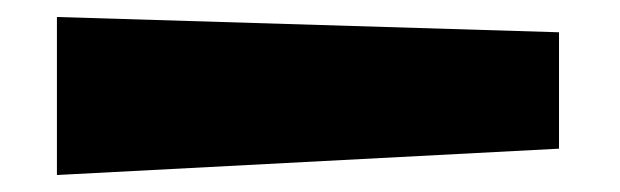

<svg xmlns="http://www.w3.org/2000/svg" viewBox="-20 57 730 226"><path d="M638 95 47 77V263L638 232Z"/></svg>

Font: Peralta
Style: Regular
Weight: 400
Designer: Astigmatic (AOETI)
Foundry: Astigmatic (AOETI)
Version: Version 1.000